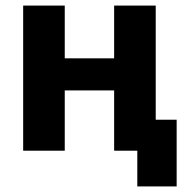

<svg xmlns="http://www.w3.org/2000/svg" viewBox="-20 -540 671 688"><path d="M472 128H613V-111H538V-520H389V-331H212V-520H63V0H212V-216H389V0H472Z"/></svg>

Font: Fixel Text Bold
Style: Bold
Weight: 700
Width: 4
Designer: AlfaBravo + MacPaw
Foundry: Kyrylo Tkachov, Marchela Mozhyna, Serhii Makarenko, Maria Weinstein, Zakhar Kryvoshyya
Version: Version 1.211